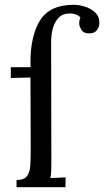

<svg xmlns="http://www.w3.org/2000/svg" viewBox="-20 -780 434 800"><path d="M49 0V-30Q80 -30 92 -45.5Q104 -61 106 -88.5Q108 -116 108 -152L107 -457L25 -455V-500H107V-521Q107 -632 147.5 -696Q188 -760 287 -760Q309 -760 333.5 -752.5Q358 -745 376 -728.5Q394 -712 394 -686Q394 -667 383.5 -654Q373 -641 353 -641Q329 -640 319.5 -655.5Q310 -671 310 -682Q310 -688 311 -694Q312 -700 315 -707Q308 -716 295.5 -720Q283 -724 272 -724Q241 -724 224 -706Q207 -688 200 -661Q193 -634 193 -605L194 -106Q194 -86 193.5 -70.5Q193 -55 190 -38Q206 -39 221.5 -39.5Q237 -40 253 -41V0Z"/></svg>

Font: Lora
Style: Regular
Weight: 400
Designer: Olga Karpushina, Alexei Vanyashin (Cyrillic)
Foundry: Cyreal
Version: Version 3.005; ttfautohint (v1.8.4.7-5d5b)